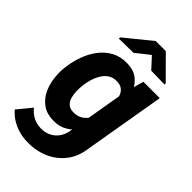

<svg xmlns="http://www.w3.org/2000/svg" viewBox="-294 -838 1134 1134"><g transform="rotate(45 273.0 -271.0)"><path d="M411.6 -528.3H548.3L461.4 -19.5Q451.7 55.2 411.6 106.4Q371.6 157.7 310.5 183.8Q249.5 210 176.3 208Q141.1 207.5 107.2 198Q73.2 188.5 43.2 170.2Q13.2 151.9 -9.8 124.5L62.5 36.6Q84 64 112.5 78.9Q141.1 93.8 175.8 94.7Q211.9 95.7 240.2 81.8Q268.6 67.9 286.9 42.2Q305.2 16.6 311.5 -19L378.4 -412.6ZM23.4 -254.4 24.9 -264.6Q30.8 -314.5 48.3 -363.8Q65.9 -413.1 95.9 -453.1Q126 -493.2 168.9 -516.4Q211.9 -539.6 269.5 -538.1Q322.3 -536.6 354.7 -511.2Q387.2 -485.8 403.8 -446Q420.4 -406.2 425.8 -360.1Q431.2 -314 429.2 -270.5L427.7 -252.4Q419.9 -209.5 401.9 -162.8Q383.8 -116.2 355.2 -76.4Q326.7 -36.6 287.1 -12.5Q247.6 11.7 196.3 10.3Q143.1 9.3 107.7 -15.1Q72.3 -39.6 52.2 -78.4Q32.2 -117.2 25.6 -163.3Q19 -209.5 23.4 -254.4ZM174.3 -264.6 173.3 -254.4Q170.9 -233.9 171.4 -209.2Q171.9 -184.6 178.2 -161.9Q184.6 -139.2 200 -124.3Q215.3 -109.4 243.2 -108.4Q280.8 -106.9 306.9 -124.8Q333 -142.6 347.9 -171.9Q362.8 -201.2 367.7 -234.9L374.5 -286.6Q377 -309.6 376 -332.5Q375 -355.5 367.4 -375Q359.9 -394.5 343.5 -407Q327.1 -419.4 298.8 -419.9Q268.1 -420.9 245.8 -406.5Q223.6 -392.1 209 -368.4Q194.3 -344.7 185.8 -317.4Q177.2 -290 174.3 -264.6ZM377 -750 511.2 -615.2V-605L397.9 -607.4L335 -675.8L249 -607.9L129.4 -606L128.9 -616.7L293 -750Z"/></g></svg>

Font: Roboto ExtraBold
Style: Italic
Weight: 800
Designer: Christian Robertson
Foundry: Google
Version: Version 3.009; 2024